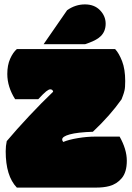

<svg xmlns="http://www.w3.org/2000/svg" viewBox="-20 -853 598 873"><path d="M13.2 -516.6Q13.2 -556.6 26.1 -585.7Q39.1 -614.7 56.6 -629.9H503.4Q521 -611.3 535.2 -574.7Q549.3 -538.1 549.3 -484.4Q549.3 -454.6 546.1 -441.7Q543 -428.7 539.6 -419.9Q536.1 -411.1 532.7 -401.4Q481 -328.1 402.3 -253.9Q331.5 -251.5 297.1 -241.9Q262.7 -232.4 262.7 -218.8Q262.7 -212.9 267.6 -207.5Q291.5 -217.8 333.3 -224.9Q375 -231.9 414.1 -231.9H523.9Q556.6 -173.8 556.6 -122.1Q556.6 -70.3 533.7 -43Q510.7 -15.6 476.6 -6.8Q451.7 0 414.6 0H56.6Q5.9 -52.7 5.9 -165Q5.9 -189.9 10.7 -211.4Q54.2 -263.2 112.3 -325.2Q170.4 -387.2 221.7 -436Q219.7 -446.8 208.5 -446.8Q201.7 -446.8 189.9 -437.5Q178.2 -428.2 153.8 -401.9H48.8Q13.2 -458 13.2 -516.6ZM438.5 -689Q421.4 -671.9 385.7 -658.7L366.7 -651.9H178.2L285.2 -806.6Q322.8 -833 366 -833Q409.2 -833 434.8 -806.4Q460.4 -779.8 460.4 -745.4Q460.4 -710.9 438.5 -689Z"/></svg>

Font: Modak
Style: Regular
Weight: 400
Version: Version 1.036;PS Version 1.000;hotconv 1.0.79;makeotf.lib2.5